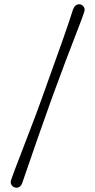

<svg xmlns="http://www.w3.org/2000/svg" viewBox="-20 -798 446 898"><path d="M58 80Q47 80 38.5 72.5Q30 65 30 53Q30 47 50 -6Q70 -59 78 -79Q89 -109 119.5 -187.5Q150 -266 175 -336Q295 -667 322 -755Q326 -766 333.5 -772Q341 -778 350 -778Q360 -778 368 -770.5Q376 -763 376 -751Q376 -746 362.5 -709.5Q349 -673 329 -622Q319 -597 287 -512.5Q255 -428 223 -340Q157 -156 84 58Q80 69 73 74.5Q66 80 58 80Z"/></svg>

Font: Hina Mincho
Style: Regular
Weight: 400
Designer: satsuyako
Foundry: satsuyako
Version: Version 1.100